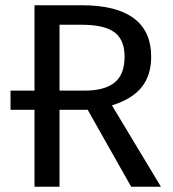

<svg xmlns="http://www.w3.org/2000/svg" viewBox="-20 -709 656 729"><path d="M478 0 313 -292H206V0H111V-292H20V-365H111V-689H292Q421 -689 487.5 -640Q554 -591 554 -494Q554 -422 517 -377Q480 -332 405 -309L591 0ZM453 -494Q453 -558 414.5 -586.5Q376 -615 291 -615H206V-365H302Q377 -365 415 -395.5Q453 -426 453 -494Z"/></svg>

Font: Fira Sans
Style: Regular
Weight: 400
Designer: bBox Type GmbH & Carrois Corporate GbR & Edenspiekermann AG
Foundry: bBox Type GmbH & Carrois Corporate GbR & Edenspiekermann AG
Version: Version 4.301